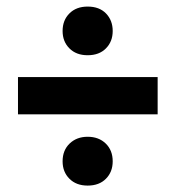

<svg xmlns="http://www.w3.org/2000/svg" viewBox="-20 -626 540 584"><path d="M459.5 -278.3H34.7V-391.6H459.5ZM170.4 -531.7Q170.4 -564.5 191.2 -585.2Q211.9 -606 246.6 -606Q282.2 -606 302.5 -585Q322.8 -564 322.8 -531.7Q322.8 -499.5 302.2 -478.8Q281.7 -458 246.6 -458Q211.9 -458 191.2 -478.8Q170.4 -499.5 170.4 -531.7ZM170.4 -135.3Q170.4 -168.9 191.9 -189.5Q213.4 -210 246.6 -210Q280.3 -210 301.5 -189.5Q322.8 -168.9 322.8 -135.3Q322.8 -103 302.2 -82.3Q281.7 -61.5 246.6 -61.5Q211.9 -61.5 191.2 -82.3Q170.4 -103 170.4 -135.3Z"/></svg>

Font: TypoPRO Roboto
Style: Bold
Weight: 700
Designer: Google
Version: Version 2.136; 2016